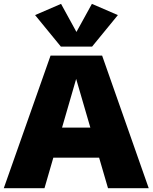

<svg xmlns="http://www.w3.org/2000/svg" viewBox="-20 -998 809 1018"><path d="M0 0 248 -703.1H521.5L768.6 0H552.7L383.8 -579.6L215.8 0ZM195.3 -162.1V-321.3H571.3V-162.1ZM303.7 -977.5 385.3 -828.6 467.3 -977.5 605 -918 468.3 -751H302.7L166 -918Z"/></svg>

Font: Schibsted Grotesk Black
Style: Regular
Weight: 900
Designer: Bakken & Baeck AS, Henrik Kongsvoll
Foundry: Schibsted ASA
Version: Version 1.100;gftools[0.9.25]